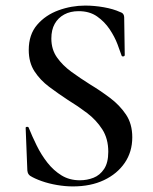

<svg xmlns="http://www.w3.org/2000/svg" viewBox="-20 -656 547 688"><path d="M164 -518Q164 -479 184 -450.5Q204 -422 235.5 -399Q267 -376 302 -354Q340 -331 374.5 -305Q409 -279 431.5 -245.5Q454 -212 454 -164Q454 -112 427 -72.5Q400 -33 352.5 -10.5Q305 12 241 12Q214 12 184.5 7Q155 2 129.5 -7Q104 -16 88 -26Q84 -29 81.5 -33Q79 -37 78 -45L72 -196Q71 -201 76.5 -201.5Q82 -202 83 -198Q95 -168 111.5 -134.5Q128 -101 150 -73Q172 -45 200.5 -27.5Q229 -10 266 -10Q292 -10 315 -19Q338 -28 353 -50.5Q368 -73 368 -112Q368 -159 346.5 -192.5Q325 -226 292 -251Q259 -276 223 -298Q188 -321 156 -345Q124 -369 103.5 -400.5Q83 -432 83 -477Q83 -532 113 -567Q143 -602 189.5 -619Q236 -636 285 -636Q318 -636 352 -630Q386 -624 410 -613Q419 -610 422 -605Q425 -600 425 -594L427 -459Q427 -455 422.5 -454Q418 -453 416 -456Q411 -471 401 -497.5Q391 -524 373 -551Q355 -578 328 -597Q301 -616 262 -616Q232 -616 210 -604Q188 -592 176 -570.5Q164 -549 164 -518Z"/></svg>

Font: Cormorant Infant Light SemiBold
Style: Regular
Weight: 600
Version: Version 4.001